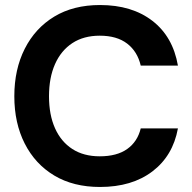

<svg xmlns="http://www.w3.org/2000/svg" viewBox="-20 -732 765 764"><path d="M378 12Q272 12 196 -33.5Q120 -79 78.5 -160.5Q37 -242 37 -349Q37 -456 78.5 -538Q120 -620 196 -666Q272 -712 378 -712Q505 -712 586.5 -649Q668 -586 688 -471H540Q527 -527 486 -558.5Q445 -590 377 -590Q313 -590 268 -560.5Q223 -531 199 -477Q175 -423 175 -349Q175 -275 199 -221.5Q223 -168 268 -139Q313 -110 377 -110Q445 -110 486 -139Q527 -168 540 -221H688Q668 -112 586.5 -50Q505 12 378 12Z"/></svg>

Font: DM Sans 9pt 36pt
Style: Bold
Weight: 700
Version: Version 4.004;gftools[0.9.30]